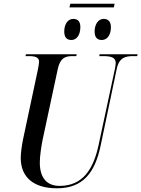

<svg xmlns="http://www.w3.org/2000/svg" viewBox="-20 -1007 763 1037"><path d="M599 -987H360L355 -967H595ZM530 -791C556 -791 579 -814 579 -860C579 -892 563 -905 540 -905C509 -905 491 -873 491 -837C491 -804 506 -791 530 -791ZM366 -791C391 -791 414 -814 414 -861C414 -892 399 -905 376 -905C344 -905 327 -873 327 -837C327 -804 342 -791 366 -791ZM288 10C430 10 493 -77 523 -218L610 -633C623 -697 658 -704 700 -704H721L723 -714H518L516 -704H534C576 -704 605 -699 605 -667C605 -660 603 -646 600 -632L513 -226C485 -94 428 -3 302 -3C235 -3 195 -44 195 -129C195 -163 203 -218 211 -256L292 -634C305 -695 333 -704 372 -704H392L394 -714H120L118 -704H135C170 -704 191 -698 191 -673C191 -664 188 -649 184 -628L105 -257C98 -224 92 -180 92 -154C92 -50 161 10 288 10Z"/></svg>

Font: Noto Serif Display Condensed Medium
Style: Italic
Weight: 500
Width: 3
Italic angle: -12°
Designer: Monotype Design Team
Foundry: Monotype Imaging Inc.
Version: Version 2.009